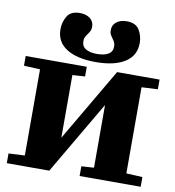

<svg xmlns="http://www.w3.org/2000/svg" viewBox="-86 -858 854 935"><g transform="rotate(10 341.0 -391.0)"><path d="M90 -52V-478L10 -482V-530H312V-482L250 -478V-168L462 -530H672V-482L592 -478V-52L672 -48V0H370V-48L432 -52V-362L220 0H10V-48ZM154 -688Q154 -723 171.5 -752.5Q189 -782 234 -782Q265 -782 284.5 -767Q304 -752 304 -726Q304 -714 300 -705.5Q296 -697 289 -688Q281 -677 277.5 -669.5Q274 -662 274 -650Q274 -624 294.5 -612Q315 -600 350 -600Q385 -600 405.5 -612Q426 -624 426 -650Q426 -662 422 -670.5Q418 -679 411 -688Q403 -699 399.5 -706.5Q396 -714 396 -726Q396 -752 415.5 -767Q435 -782 466 -782Q511 -782 528.5 -752.5Q546 -723 546 -688Q546 -626 494.5 -593Q443 -560 350 -560Q257 -560 205.5 -593Q154 -626 154 -688Z"/></g></svg>

Font: Minipax
Style: Bold
Weight: 700
Designer: Raphaël Ronot, Igor Stepanchenko (Cyrillic)
Foundry: steppetype
Version: Version 1.002